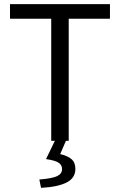

<svg xmlns="http://www.w3.org/2000/svg" viewBox="-20 -676 576 922"><path d="M226 0V-586H28V-656H508V-586H310V0ZM177 226 169 186Q232 181 255 169.5Q278 158 278 136Q278 116 261 105Q244 94 201 88L245 -3H298L269 64Q304 72 323 88Q342 104 342 135Q342 179 299.5 200.5Q257 222 177 226Z"/></svg>

Font: Giro Regular
Style: Regular
Weight: 400
Designer: Paul D. Hunt
Foundry: Adobe Systems Incorporated
Version: Version 1.000;PS 1.0;hotconv 1.0.88;makeotf.lib2.5.647800